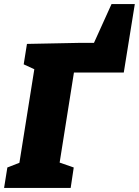

<svg xmlns="http://www.w3.org/2000/svg" viewBox="-32 -920 680 940"><path d="M329 -100 314 0H-12L4 -100L63 -123L136 -581L84 -605L100 -705L351 -710H428L514 -900H628L574 -565H330L260 -124Z"/></svg>

Font: Bitter Black
Style: Italic
Weight: 900
Italic angle: -9°
Designer: Sol Matas, and Bitter project Authors
Foundry: Sol Matas
Version: Version 2.001